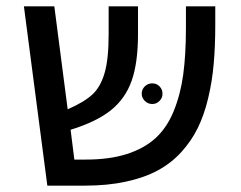

<svg xmlns="http://www.w3.org/2000/svg" viewBox="-20 -584 757 604"><path d="M564.9 -564H657.2V-505.9Q657.2 -438.5 652.3 -383.3Q647.5 -328.1 634.8 -274.9Q622.1 -221.7 601.8 -180.7Q581.5 -139.6 549.8 -105Q518.1 -70.3 475.8 -47.6Q433.6 -24.9 376 -12.5Q318.4 0 247.1 0H128.9L55.2 -564H150.9L192.9 -240.2Q244.6 -262.7 270.5 -286.6Q296.4 -310.5 309.1 -354.5Q321.8 -398.4 321.8 -476.1V-564H414.1V-476.1Q414.1 -386.7 394.3 -330.3Q374.5 -273.9 328.9 -237.3Q283.2 -200.7 202.1 -175.8L213.9 -82H250Q324.7 -82 379.4 -99.6Q434.1 -117.2 469.7 -149.9Q505.4 -182.6 526.6 -234.9Q547.9 -287.1 556.4 -349.6Q564.9 -412.1 564.9 -497.1ZM459 -256.8Q445.3 -256.8 435.5 -266.6Q425.8 -276.4 425.8 -289.1Q425.8 -302.7 435.5 -312.3Q445.3 -321.8 459 -321.8Q472.7 -321.8 481.9 -312.3Q491.2 -302.7 491.2 -289.1Q491.2 -275.9 481.7 -266.4Q472.2 -256.8 459 -256.8Z"/></svg>

Font: FiraGO
Style: Regular
Weight: 400
Designer: bBox Type
Foundry: bBox Type GmbH
Version: Version 1.001;PS 001.001;hotconv 1.0.88;makeotf.lib2.5.64775